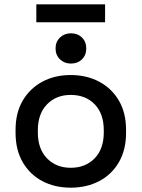

<svg xmlns="http://www.w3.org/2000/svg" viewBox="-20 -854 655 888"><path d="M307 14Q233 14 175.5 -16.5Q118 -47 85 -104Q52 -161 52 -239V-254Q52 -332 85 -388.5Q118 -445 175.5 -476Q233 -507 307 -507Q381 -507 439 -476Q497 -445 530 -388.5Q563 -332 563 -254V-239Q563 -161 530 -104Q497 -47 439 -16.5Q381 14 307 14ZM307 -78Q375 -78 417.5 -121.5Q460 -165 460 -242V-251Q460 -328 418 -371.5Q376 -415 307 -415Q240 -415 197.5 -371.5Q155 -328 155 -251V-242Q155 -165 197.5 -121.5Q240 -78 307 -78ZM308 -560Q278 -560 257.5 -579.5Q237 -599 237 -630Q237 -661 257.5 -680.5Q278 -700 308 -700Q339 -700 359 -680.5Q379 -661 379 -630Q379 -599 359 -579.5Q339 -560 308 -560ZM148 -751V-834H466V-751Z"/></svg>

Font: Space Grotesk Medium
Style: Regular
Weight: 500
Designer: Florian Karsten
Foundry: Florian Karsten
Version: Version 2.000